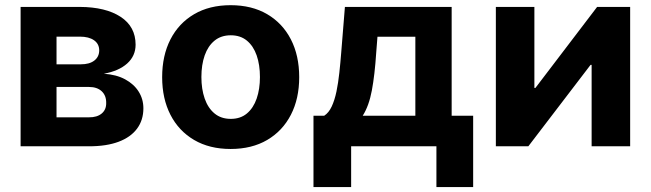

<svg xmlns="http://www.w3.org/2000/svg" viewBox="-20 -573 2549 752"><path d="M60.7 0V-545.9H292.8Q393.8 -545.4 452.4 -507.1Q511 -468.8 511.1 -398Q511 -353.8 478.1 -324.3Q445.2 -294.8 386.7 -284.2Q435.5 -281 470.1 -262.3Q504.7 -243.6 523.1 -214.2Q541.6 -184.8 541.6 -148.8Q541.6 -102.4 516.6 -68.9Q491.6 -35.4 444.3 -17.7Q397 0 328.7 0ZM201.4 -113.5H328.7Q360.3 -113.3 378.3 -128.4Q396.4 -143.5 395.9 -169.7Q396.4 -198.7 378.3 -215.6Q360.3 -232.4 328.7 -232.4H201.4ZM201.4 -321.1H296.3Q330.2 -321 349.3 -335.7Q368.5 -350.5 368.6 -375.8Q368.5 -401.1 348.3 -415.3Q328.1 -429.5 292.8 -429.5H201.4Z M883.3 10.5Q800.5 10.5 740.3 -24.8Q680.1 -60.1 647.6 -123.4Q615.1 -186.7 615.1 -270.7Q615.1 -355.3 647.6 -418.7Q680.1 -482.1 740.3 -517.4Q800.5 -552.7 883.3 -552.7Q966.3 -552.7 1026.5 -517.4Q1086.7 -482.1 1119.3 -418.7Q1151.9 -355.3 1151.9 -270.7Q1151.9 -186.7 1119.3 -123.4Q1086.7 -60.1 1026.5 -24.8Q966.3 10.5 883.3 10.5ZM883.9 -107.4Q921.8 -107.4 947.1 -128.6Q972.4 -149.8 985.3 -187Q998.1 -224.1 998.1 -271.3Q998.1 -319.1 985.3 -356Q972.4 -392.8 947.1 -413.8Q921.8 -434.8 883.9 -434.8Q845.9 -434.8 820.3 -413.8Q794.6 -392.8 781.7 -356Q768.8 -319.1 768.8 -271.3Q768.8 -224.1 781.7 -187Q794.6 -149.8 820.3 -128.6Q845.9 -107.4 883.9 -107.4Z M1207.8 159.8V-119.7H1249.8Q1267.6 -131.2 1279.2 -155.9Q1290.7 -180.6 1297.8 -214.5Q1304.8 -248.4 1309 -287.6Q1313.3 -326.8 1316.4 -366.6L1330.9 -545.9H1749V-119.7H1833.2V159.8H1689.3V0H1355.3V159.8ZM1400.6 -119.7H1606.8V-429.1H1458.4L1453.5 -366.6Q1447.8 -279.4 1436.4 -218.7Q1425 -157.9 1400.6 -119.7Z M2448.1 0H2297.2V-318.9H2293L2049.3 0H1922.1V-545.9H2073V-228.7H2077.1L2318.7 -545.9H2448.1Z"/></svg>

Font: Inter
Style: Regular
Weight: 400
Designer: Rasmus Andersson
Foundry: rsms
Version: Version 4.000;git-8c9346024